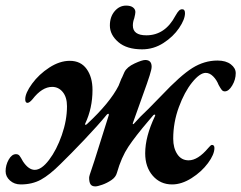

<svg xmlns="http://www.w3.org/2000/svg" viewBox="-41 -644 861 685"><path d="M277 -10Q277 -16 287 -44L296 -71L347 -233Q348 -238 345.5 -238Q343 -238 340 -235Q308 -196 259.5 -145Q211 -94 175 -59Q136 -20 105 -3Q74 14 33 14Q10 14 -5.5 0Q-21 -14 -21 -33Q-21 -55 -10 -74.5Q1 -94 16 -94Q24 -94 28.5 -88.5Q33 -83 41 -68Q61 -38 83 -38Q107 -38 134 -73.5Q161 -109 179.5 -162Q198 -215 198 -265Q198 -297 183 -315.5Q168 -334 145 -334Q109 -334 75 -290Q64 -277 57 -277Q49 -277 49 -290Q49 -312 73.5 -345.5Q98 -379 135 -403Q172 -427 208 -427Q247 -427 268 -398Q289 -369 289 -323Q289 -258 263 -203Q262 -199 263.5 -198.5Q265 -198 269 -201Q351 -277 382 -338L392 -363Q395 -368 397.5 -374.5Q400 -381 403 -387Q412 -405 439 -417.5Q466 -430 477 -430Q500 -430 500 -406Q500 -397 493 -375Q486 -353 483 -345L433 -205Q432 -201 434 -201Q436 -201 438 -204Q457 -226 489 -256L535 -303Q603 -375 645.5 -401.5Q688 -428 735 -428Q765 -428 782.5 -414.5Q800 -401 800 -383Q800 -360 787.5 -339Q775 -318 761 -318Q754 -318 749.5 -324Q745 -330 739 -341Q732 -359 719.5 -371.5Q707 -384 693 -384Q672 -384 644.5 -350Q617 -316 597 -261.5Q577 -207 577 -149Q577 -116 591.5 -94Q606 -72 632 -72Q665 -72 702 -116Q706 -121 709.5 -124Q713 -127 715 -127Q724 -127 724 -116Q724 -93 701 -62Q678 -31 642.5 -8.5Q607 14 573 14Q531 14 504 -17Q477 -48 477 -97Q477 -157 512 -230Q514 -234 511.5 -235Q509 -236 506 -233L489 -213Q442 -158 417 -120.5Q392 -83 376 -27Q372 -12 356.5 -1.5Q341 9 324 15Q307 21 299 21Q287 21 282 13.5Q277 6 277 -10ZM351 -553Q351 -584 368 -604Q385 -624 409 -624Q425 -624 433.5 -617.5Q442 -611 442 -601Q442 -595 438 -579Q433 -566 433 -553Q433 -518 481 -518Q548 -518 585 -588Q593 -602 598 -606.5Q603 -611 609 -611Q619 -611 619 -597Q619 -575 598 -544Q577 -513 542 -490.5Q507 -468 466 -468Q411 -468 381 -494Q351 -520 351 -553Z"/></svg>

Font: EB Garamond SemiBold
Style: Italic
Weight: 600
Italic angle: -17.2°
Designer: Georg Duffner and Octavio Pardo
Foundry: Georg Duffner
Version: Version 1.000